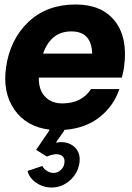

<svg xmlns="http://www.w3.org/2000/svg" viewBox="-20 -575 588 856"><path d="M317 -555Q435 -555 493 -480Q551 -405 533 -276Q530 -252 523 -229H153Q152 -175 180.5 -144.5Q209 -114 258 -114Q344 -114 386 -178H512Q488 -104 425 -53.5Q362 -3 267 4Q266 5 266 8L229 61Q279 52 310 78.5Q341 105 334 152Q327 198 291.5 229.5Q256 261 210 261Q172 261 141 239.5Q110 218 103 187L169 165Q175 178 189.5 187Q204 196 219 196Q237 196 251 183Q265 170 267 152Q271 124 248.5 115.5Q226 107 189 123L141 93L199 8Q199 7 200 5V3Q97 -10 44 -86.5Q-9 -163 7 -275Q25 -400 107 -477.5Q189 -555 317 -555ZM172 -336H391Q388 -435 298 -435Q207 -435 172 -336Z"/></svg>

Font: Oakes Grotesk Bold
Style: Italic
Weight: 700
Italic angle: -8°
Designer: Samuel Oakes
Foundry: Samuel Oakes
Version: Version 1.000;PS 001.000;hotconv 1.0.88;makeotf.lib2.5.64775